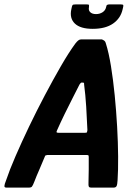

<svg xmlns="http://www.w3.org/2000/svg" viewBox="-47 -852 620 872"><path d="M-18 0Q-27 0 -27 -7Q-27 -14 -19 -34Q-4 -79 23.5 -142.5Q51 -206 85 -277Q119 -348 156.5 -419Q194 -490 229.5 -551.5Q265 -613 295 -654Q302 -663 308 -668Q314 -673 321 -673H416Q423 -670 427.5 -666.5Q432 -663 434 -654Q447 -613 457 -551.5Q467 -490 474 -419Q481 -348 485 -276.5Q489 -205 489.5 -141.5Q490 -78 487 -34Q486 -14 482.5 -7Q479 0 469 0H366Q359 0 356.5 -4.5Q354 -9 355 -28Q356 -51 356 -82.5Q356 -114 356 -138Q356 -145 354.5 -146.5Q353 -148 346 -148H168Q161 -147 159.5 -146Q158 -145 155 -137Q146 -114 132 -82.5Q118 -51 109 -27Q102 -9 98 -4.5Q94 0 86 0ZM218 -249H340Q347 -249 348 -251.5Q349 -254 350 -261Q348 -312 344.5 -367.5Q341 -423 335 -468Q336 -477 330 -477H323Q320 -477 314 -468Q301 -442 283 -407Q265 -372 246.5 -334Q228 -296 212 -260Q209 -254 210 -251.5Q211 -249 218 -249ZM374 -721Q318 -721 293 -745Q268 -769 277 -810Q280 -826 282.5 -829Q285 -832 297 -832H344Q355 -832 356.5 -830.5Q358 -829 357 -819Q354 -805 363 -796.5Q372 -788 389 -788Q406 -788 419 -796.5Q432 -805 435 -820Q436 -828 440 -830Q444 -832 450 -832H502Q512 -832 513 -828.5Q514 -825 510 -810Q501 -769 466.5 -745Q432 -721 374 -721Z"/></svg>

Font: Glory Thin
Style: Bold Italic
Weight: 700
Italic angle: -12°
Version: Version 1.011